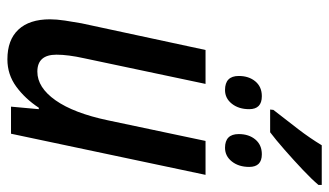

<svg xmlns="http://www.w3.org/2000/svg" viewBox="-210 -692 911 532"><g transform="rotate(90 246.0 -425.5)"><path d="M284 -727Q313 -764 337.5 -796Q362 -828 382 -861H492V-852Q477 -834 450 -808.5Q423 -783 394.5 -758Q366 -733 346 -718H283ZM229 -593Q190 -593 190 -631Q190 -659 205 -677Q220 -695 246 -695Q282 -695 282 -660Q282 -631 267 -612Q252 -593 229 -593ZM389 -593Q351 -593 351 -631Q351 -659 366 -677Q381 -695 407 -695Q442 -695 442 -660Q442 -631 427 -612Q412 -593 389 -593ZM144 10Q90 10 61.5 -20.5Q33 -51 33 -108Q33 -126 36.5 -149.5Q40 -173 44 -195L118 -539H212L141 -203Q131 -158 131 -126Q131 -73 178 -73Q222 -73 257.5 -123.5Q293 -174 313 -269L370 -539H464L350 0H275L282 -77H278Q253 -39 219.5 -14.5Q186 10 144 10Z"/></g></svg>

Font: Noto Sans Condensed Medium
Style: Italic
Weight: 500
Width: 3
Italic angle: -12°
Designer: Monotype Design Team
Foundry: Monotype Imaging Inc.
Version: Version 2.013; ttfautohint (v1.8.4.7-5d5b)